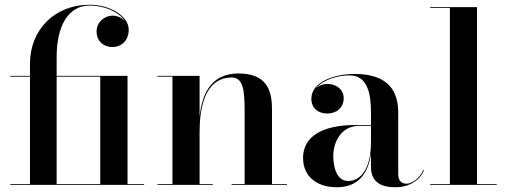

<svg xmlns="http://www.w3.org/2000/svg" viewBox="-20 -780 2142 810"><path d="M23.5 -3.5V0H588V-3.5H518V-460H219V-540C219 -669.5 267.5 -756.5 357.5 -756.5C424.5 -756.5 482 -728 506.5 -692C493.5 -706 473.5 -714 454 -714C423 -714 387.5 -688.5 387.5 -647.5C387.5 -601 423 -581.5 454 -581.5C491 -581.5 523 -607.5 523 -655C523 -709.5 448.5 -760 357.5 -760C211 -760 106.5 -655 106.5 -511.5V-460H23.5V-456.5H106.5V-3.5ZM403 -456.5V-3.5H219V-456.5Z M644.5 -3.5V0H877.5V-3.5H822V-223C822 -312.5 839 -453 958 -453C1006.5 -453 1012 -396.5 1012 -312.5V-3.5H957V0H1190.5V-3.5H1127.5V-319C1127.5 -406 1100 -470 985.5 -470C865 -470 831 -375 822 -287V-460H644.5V-456.5H707.5V-3.5Z M1479 -252.5C1337 -252.5 1258.5 -202.5 1258.5 -113.5C1258.5 -37.5 1314.5 10 1401 10C1488 10 1533.5 -44 1545 -132.5V-76.5C1545 -8.5 1592 10 1648 10C1704 10 1750 -17.5 1768.5 -61L1766 -63C1749 -25.5 1716.5 -5 1695.5 -5C1668 -5 1660 -24 1660 -47V-304.5C1660 -392 1621.5 -468 1476.5 -468C1385.5 -468 1293.5 -432 1293.5 -363.5C1293.5 -324 1322.5 -301 1360.5 -301C1395.5 -301 1430 -322 1430 -365.5C1430 -404.5 1396.5 -426 1360.5 -426C1343 -426 1326.5 -419.5 1314 -408C1342.5 -443.5 1403.5 -462 1454.5 -462C1534.5 -462 1545 -376.5 1545 -304.5V-252.5ZM1448.5 -16.5C1401 -16.5 1386 -73.5 1386 -122C1386 -174 1414 -249 1496 -249H1545V-180.5C1545 -65.5 1500.5 -16.5 1448.5 -16.5Z M1795 -3.5V0H2075.5V-3.5H1992.5V-750H1795V-746.5H1878V-3.5Z"/></svg>

Font: Bodoni* 48pt Medium
Style: Regular
Weight: 500
Version: Version 2.3